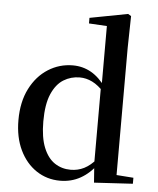

<svg xmlns="http://www.w3.org/2000/svg" viewBox="-57 -861 759 925"><g transform="rotate(5 323.0 -398.5)"><path d="M268 16Q204 16 153 -18Q102 -52 72.5 -113.5Q43 -175 43 -258Q43 -346 75.5 -410Q108 -474 162.5 -508.5Q217 -543 282 -543Q330 -543 370.5 -520Q411 -497 446 -447H456L440 -426Q410 -459 380.5 -473.5Q351 -488 320 -488Q277 -488 241.5 -466Q206 -444 184.5 -394.5Q163 -345 163 -262Q163 -184 183 -135Q203 -86 237 -63.5Q271 -41 314 -41Q349 -41 379 -56Q409 -71 438 -105L455 -81H445Q411 -34 366.5 -9Q322 16 268 16ZM432 11 425 -84V-87V-446L428 -457V-746L341 -751V-778L525 -813L540 -804L537 -649V-35L619 -29V0Z"/></g></svg>

Font: Noto Serif SC ExtraLight SemiBold
Style: Regular
Weight: 600
Version: Version 2.002-H1;hotconv 1.1.0;makeotfexe 2.6.0